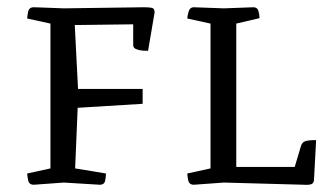

<svg xmlns="http://www.w3.org/2000/svg" viewBox="-20 -509 923 529"><path d="M373 -223 194 -212 187 -45 272 -31Q272 -25 270 -12.5Q268 0 255 0L156 -6L73 0Q60 0 57.5 -12.5Q55 -25 55 -31L119 -45V-444L55 -458Q55 -464 57.5 -476.5Q60 -489 73 -489Q73 -489 89 -488.5Q105 -488 156 -486L376 -489Q390 -489 398 -487.5Q406 -486 406 -475L388 -369Q384 -369 374 -369.5Q364 -370 355.5 -373.5Q347 -377 347 -384V-442L186 -440L195 -264H373ZM817 0 597 -6 514 0Q501 0 498.5 -12.5Q496 -25 496 -31L560 -45V-444L496 -458Q496 -464 499.5 -476.5Q503 -489 514 -489L597 -486L678 -489Q689 -489 692 -479Q695 -469 695 -459L631 -444V-49H792L809 -106Q812 -117 821 -120Q830 -123 851 -123L845 -12Q844 -4 837.5 -1.5Q831 1 817 0Z"/></svg>

Font: Mate SC
Style: Regular
Weight: 400
Designer: Eduardo Rodriguez Tunni
Foundry: Eduardo Rodriguez Tunni
Version: Version 1.003; ttfautohint (v1.8.4.7-5d5b);gftools[0.9.24]